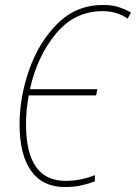

<svg xmlns="http://www.w3.org/2000/svg" viewBox="-20 -745 549 775"><path d="M363 -13V-38Q335 -27 306 -21Q277 -15 244 -15Q85 -15 85 -244Q85 -300 96 -360H368L373 -385H101Q129 -515 204.5 -607.5Q280 -700 394 -700Q452 -700 495 -670L509 -694Q487 -707 460 -716Q433 -725 396 -725Q288 -725 212.5 -650Q137 -575 98 -464Q59 -353 59 -243Q59 -121 105.5 -55.5Q152 10 242 10Q278 10 307.5 3.5Q337 -3 363 -13Z"/></svg>

Font: Noto Sans Display SemiCondensed Thin
Style: Italic
Weight: 250
Width: 4
Designer: Monotype Design team
Foundry: Monotype Imaging Inc.
Version: 1.000